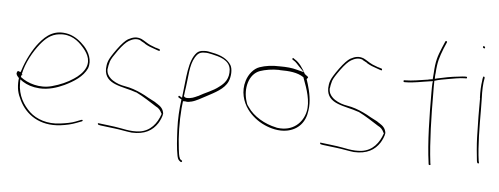

<svg xmlns="http://www.w3.org/2000/svg" viewBox="-56 -874 3183 1224"><g transform="rotate(5 1536.0 -262.0)"><path d="M44 -281C39 -271 50 -258 60 -248V-239H59C55 -181 64 -149 85 -107C128 -19 218 45 350 29C390 24 422 16 448 6C460 1 473 -4 485 -8C486 -8 488 -10 489 -16V-17C490 -18 487 -16 488 -17H480L444 -3C419 7 385 13 347 18C266 29 195 4 151 -37C108 -78 70 -136 70 -217V-240L88 -227C117 -209 150 -197 195 -194C254 -190 310 -209 353 -229C411 -257 469 -293 494 -348C513 -401 487 -453 456 -487C428 -517 393 -544 351 -555C263 -576 210 -534 166 -480C129 -435 92 -364 72 -299L67 -286L55 -291C50 -293 48 -292 44 -283ZM72 -256 76 -271V-268H80V-273H76C91 -348 134 -423 174 -473C205 -511 239 -542 292 -548C366 -557 414 -518 447 -480C470 -454 505 -408 483 -354C469 -320 438 -293 410 -275C372 -249 326 -229 275 -215C196 -193 118 -220 73 -255ZM494 -347Z M587 -5C586 -4 587 2 591 5L605 8C633 11 664 16 694 19C731 23 770 32 806 36C890 40 939 10 971 -39C981 -55 994 -82 996 -102C992 -131 977 -146 953 -161L952 -162H951C942 -169 932 -175 917 -182C901 -189 886 -199 869 -208C836 -225 802 -240 766 -249L718 -259C692 -265 660 -280 643 -297C629 -311 618 -326 618 -354V-356L619 -357C620 -369 623 -384 628 -401V-402C634 -420 649 -443 674 -478C699 -512 720 -534 737 -544C759 -557 784 -566 811 -555L812 -554V-553L840 -538V-537L841 -536C860 -524 883 -515 911 -506L931 -499H932C935 -499 937 -498 939 -498C941 -506 938 -509 937 -509L915 -516H913C900 -521 889 -525 877 -530C853 -541 838 -554 817 -564C787 -576 762 -571 731 -554C716 -545 693 -522 666 -485C639 -448 622 -420 617 -405C610 -387 609 -371 608 -355C608 -251 728 -253 812 -222H814C859 -200 906 -169 945 -144C964 -135 975 -123 984 -103L987 -99L986 -98C966 -38 926 14 857 24C796 32 744 14 696 8C666 5 634 -1 608 -3L592 -5ZM592 -5ZM605 8ZM607 -354H608ZM806 36ZM817 -564ZM945 -145Z M1085 -213 1105 -202 1104 -200C1096 -141 1092 -75 1095 -9C1098 53 1101 111 1111 160C1116 182 1121 186 1134 195C1140 199 1146 189 1141 186L1131 179L1129 177C1119 159 1118 133 1115 113C1105 35 1103 -62 1110 -146L1115 -192H1131C1141 -189 1152 -190 1166 -194H1168C1198 -201 1232 -222 1259 -236C1313 -265 1372 -293 1394 -343C1408 -374 1411 -423 1396 -448C1373 -485 1330 -506 1276 -516C1256 -520 1241 -525 1222 -523H1221C1201 -523 1185 -516 1176 -507C1124 -454 1123 -338 1109 -232L1107 -213L1091 -223C1084 -227 1080 -218 1085 -213ZM1118 -224V-230H1119C1121 -247 1123 -266 1126 -283C1136 -347 1135 -426 1166 -476V-477L1167 -478C1178 -494 1189 -512 1221 -512C1242 -514 1258 -509 1274 -506C1318 -496 1387 -481 1394 -419C1399 -360 1370 -328 1338 -305C1300 -274 1250 -258 1208 -233H1207C1187 -224 1165 -212 1133 -215C1130 -215 1121 -219 1119 -224ZM1140 186H1141ZM1221 -512ZM1337 -302H1338Z M1502 -357C1480 -287 1502 -220 1535 -175C1561 -139 1603 -105 1646 -86C1685 -68 1740 -53 1792 -63C1863 -77 1908 -126 1917 -203C1926 -260 1912 -324 1898 -370L1888 -401C1893 -406 1899 -413 1895 -416L1874 -432C1858 -464 1830 -504 1805 -518L1792 -527C1790 -529 1790 -528 1787 -525C1783 -517 1790 -516 1797 -511C1809 -505 1822 -488 1834 -476L1867 -443L1821 -455C1789 -464 1754 -467 1712 -467C1662 -469 1619 -463 1582 -450C1545 -437 1515 -399 1502 -357ZM1520 -222C1492 -306 1517 -401 1587 -426C1619 -437 1664 -445 1708 -444L1714 -443C1774 -443 1826 -438 1865 -412H1866L1871 -398C1892 -343 1922 -260 1906 -193C1890 -124 1830 -62 1730 -75C1727 -75 1724 -76 1721 -77C1647 -92 1574 -135 1537 -190C1526 -205 1526 -203 1520 -222ZM1787 -525ZM1797 -511Z M2009 -5C2008 -4 2009 2 2013 5L2027 8C2055 11 2086 16 2116 19C2153 23 2192 32 2228 36C2312 40 2361 10 2393 -39C2403 -55 2416 -82 2418 -102C2414 -131 2399 -146 2375 -161L2374 -162H2373C2364 -169 2354 -175 2339 -182C2323 -189 2308 -199 2291 -208C2258 -225 2224 -240 2188 -249L2140 -259C2114 -265 2082 -280 2065 -297C2051 -311 2040 -326 2040 -354V-356L2041 -357C2042 -369 2045 -384 2050 -401V-402C2056 -420 2071 -443 2096 -478C2121 -512 2142 -534 2159 -544C2181 -557 2206 -566 2233 -555L2234 -554V-553L2262 -538V-537L2263 -536C2282 -524 2305 -515 2333 -506L2353 -499H2354C2357 -499 2359 -498 2361 -498C2363 -506 2360 -509 2359 -509L2337 -516H2335C2322 -521 2311 -525 2299 -530C2275 -541 2260 -554 2239 -564C2209 -576 2184 -571 2153 -554C2138 -545 2115 -522 2088 -485C2061 -448 2044 -420 2039 -405C2032 -387 2031 -371 2030 -355C2030 -251 2150 -253 2234 -222H2236C2281 -200 2328 -169 2367 -144C2386 -135 2397 -123 2406 -103L2409 -99L2408 -98C2388 -38 2348 14 2279 24C2218 32 2166 14 2118 8C2088 5 2056 -1 2030 -3L2014 -5ZM2014 -5ZM2027 8ZM2029 -354H2030ZM2228 36ZM2239 -564ZM2367 -145Z M2504 -442C2504 -439 2507 -436 2509 -436H2517C2570 -436 2623 -449 2676 -456L2691 -458L2689 -442C2688 -425 2688 -408 2688 -388C2688 -237 2691 -64 2709 63L2710 72C2712 79 2724 78 2722 72L2720 62V61C2704 -70 2700 -237 2700 -388C2700 -410 2699 -432 2700 -452V-461C2727 -470 2757 -475 2787 -480C2817 -485 2861 -494 2891 -494H2900C2904 -494 2906 -495 2906 -498C2906 -503 2904 -505 2900 -505H2891C2886 -505 2872 -504 2851 -501C2808 -497 2757 -487 2718 -478L2702 -474V-490C2702 -497 2703 -503 2704 -511C2708 -583 2719 -614 2741 -671L2759 -713C2761 -720 2750 -723 2748 -717L2730 -675C2706 -617 2696 -586 2692 -510C2691 -499 2690 -484 2689 -472V-470H2687C2675 -469 2666 -467 2654 -464H2652C2611 -458 2559 -448 2516 -448H2509C2506 -448 2504 -445 2504 -442ZM2700 -450H2701ZM2704 -511ZM2709 -464ZM2710 72ZM2748 -717V-718Z M2990 -702C2990 -699 2994 -695 2999 -695C3004 -695 3004 -695 3004 -700C3004 -703 2999 -709 2996 -709C2992 -709 2990 -707 2990 -702ZM2999 -378 3000 -377V-302C3000 -275 3000 -246 3001 -216L3003 -123C3004 -83 3011 -6 3015 25L3018 36C3023 41 3029 42 3029 33L3026 23V22C3013 -71 3012 -196 3012 -302C3012 -329 3011 -353 3011 -377C3009 -422 3010 -470 3018 -508C3018 -509 3018 -510 3016 -513C3007 -525 3005 -499 3004 -492V-490C2999 -458 2997 -419 2999 -378ZM3010 -376H3011ZM3016 -513Z"/></g></svg>

Font: Stray Cat
Style: Hl
Weight: 100
Version: Version 1.0